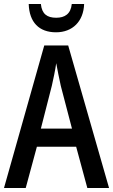

<svg xmlns="http://www.w3.org/2000/svg" viewBox="-20 -943 567 963"><path d="M402 -923H340C335 -873 305 -854 262 -854C216 -854 190 -873 185 -923H124C127 -831 176 -781 261 -781C344 -781 399 -836 402 -923ZM418 0H527L322 -715H202L0 0H109L165 -207H362ZM285 -512 341 -298H185L240 -513C248 -548 257 -591 262 -626C267 -595 278 -546 285 -512Z"/></svg>

Font: Noto Sans Thai Looped Condensed Medium
Style: Regular
Weight: 500
Width: 3
Designer: Sasikarn Vongin, Ben Mitchell
Foundry: The Fontpad Ltd
Version: Version 1.001